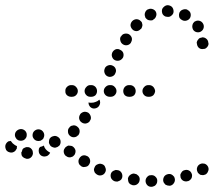

<svg xmlns="http://www.w3.org/2000/svg" viewBox="-41 -590 824 740"><path d="M551 128Q555 127 558 124Q561 121 563 117Q565 113 565 108Q566 99 559 92Q553 85 543 85Q539 85 534 86Q530 88 527 91Q524 94 522 98Q520 102 520 107Q520 116 526 123Q532 130 542 130Q547 130 551 128ZM629 116Q634 109 633 100Q632 95 630 91Q627 88 624 85Q620 82 616 81Q611 80 607 81Q597 83 592 90Q587 98 588 107Q589 112 591 115Q594 119 597 122Q601 124 605 125Q610 126 614 126Q624 124 629 116ZM488 120Q496 114 497 105Q498 101 497 96Q496 92 493 88Q490 85 486 82Q482 80 478 80V79Q469 78 461 84Q454 89 452 98Q452 103 453 107Q454 112 456 115Q459 119 463 121Q467 123 471 124H472Q481 125 488 120ZM411 110Q415 109 419 107Q423 105 426 102Q429 98 430 94Q432 85 428 77Q423 68 414 66Q410 65 405 65Q401 66 397 68Q393 70 390 73Q387 77 386 81Q384 90 388 98Q393 106 402 109Q406 110 411 110ZM691 104Q695 101 697 97Q699 93 699 89Q700 84 698 80Q695 71 687 67Q679 63 670 66Q665 67 662 70Q659 73 657 77Q654 81 654 85Q654 90 655 94Q658 103 666 107Q675 111 683 108H684Q688 107 691 104ZM352 85Q361 82 365 73Q367 69 367 65Q367 60 365 56Q364 52 361 48Q358 45 354 43H353Q345 39 336 43Q327 46 324 54Q322 58 321 63Q321 67 323 72Q324 76 328 79Q331 82 335 84Q343 88 352 85ZM761 70Q765 62 761 53Q759 49 756 46Q753 43 748 41Q744 40 740 40Q735 40 731 42Q722 46 719 55Q716 63 720 72Q721 76 725 79Q728 82 732 84Q736 85 741 85Q745 85 749 83H750Q758 79 761 70ZM281 54Q285 54 289 53Q294 52 297 50Q301 47 303 43Q308 35 306 26Q304 17 296 12Q292 10 288 9Q283 8 279 9Q274 10 271 13Q267 16 265 20Q260 27 262 37Q264 46 272 50V51Q276 53 281 54ZM55 -21Q49 -19 46 -15Q46 -13 45 -12Q44 -6 41 -2Q41 3 42 7Q43 11 46 14Q49 17 53 19Q57 21 61 22H62Q71 23 78 17Q85 11 86 1Q86 -3 85 -7Q84 -12 81 -15Q78 -19 74 -21Q70 -23 66 -23H65Q60 -24 55 -21ZM223 16Q227 17 232 16Q236 15 240 13Q243 10 246 7Q251 -1 250 -10Q248 -19 240 -25Q236 -28 232 -28Q228 -29 223 -29Q219 -28 215 -25Q211 -23 209 -19Q203 -12 205 -2Q207 7 214 12H215Q218 15 223 16ZM148 -4Q150 -3 152 -2Q152 -1 152 -1Q151 0 151 1Q149 5 145 8Q142 11 138 12H137Q129 15 120 11Q112 7 109 -2Q109 -3 109 -3Q109 -4 109 -4Q108 -6 108 -8Q108 -13 109 -17Q111 -21 114 -24Q114 -24 115 -24Q121 -25 128 -29Q130 -21 135 -15Q140 -9 148 -4ZM2 -45Q1 -46 0 -47Q-2 -47 -4 -46Q-7 -46 -9 -45Q-17 -40 -20 -31Q-22 -22 -18 -14Q-18 -14 -18 -13Q-13 -5 -4 -3Q5 0 13 -5Q17 -7 19 -10Q22 -14 24 -18Q24 -20 24 -23Q25 -25 24 -27Q19 -29 15 -32Q7 -37 2 -45ZM168 -21Q172 -20 176 -22Q181 -23 184 -26Q188 -28 190 -32Q194 -40 192 -49Q190 -58 181 -63Q173 -68 164 -65Q155 -63 150 -55Q148 -51 148 -46Q147 -42 148 -38Q150 -33 152 -30Q155 -26 159 -24Q163 -22 168 -21ZM111 -47Q116 -47 119 -50Q123 -52 126 -56Q128 -60 129 -64Q131 -73 126 -81Q121 -89 112 -91Q103 -93 95 -88Q87 -83 85 -74Q83 -64 88 -57Q93 -49 102 -47H103Q107 -46 111 -47ZM62 -73Q62 -74 62 -74Q60 -84 52 -89Q44 -94 35 -92Q26 -90 20 -82Q15 -74 17 -65Q18 -61 21 -57Q23 -53 27 -51Q31 -48 35 -48Q39 -47 44 -48Q49 -49 52 -51Q56 -54 58 -57Q60 -60 61 -62Q62 -65 62 -68Q62 -69 62 -71Q62 -72 62 -73ZM221 -83Q221 -74 227 -68Q234 -61 243 -61Q253 -61 259 -68H260Q266 -75 266 -84Q266 -94 259 -100Q256 -103 252 -105Q248 -107 243 -107Q239 -106 234 -105Q230 -103 227 -100V-99Q220 -93 221 -83ZM264 -133Q266 -123 274 -118Q281 -113 290 -114Q300 -116 305 -123V-124Q311 -131 309 -140Q307 -149 300 -155Q292 -160 283 -159Q274 -157 268 -150V-149Q263 -142 264 -133ZM342 -184Q338 -176 329 -173Q320 -170 312 -174Q306 -177 303 -183Q300 -188 300 -195Q304 -194 307 -194H311Q320 -194 327 -197Q336 -200 342 -206Q345 -201 345 -195Q345 -189 342 -184ZM252 -223Q259 -230 259 -239Q259 -248 252 -255Q246 -262 236 -262H233Q224 -262 217 -255Q210 -248 211 -239Q210 -230 217 -223Q224 -217 233 -217H236Q246 -217 252 -223ZM327 -223Q333 -230 333 -239Q333 -248 327 -255Q320 -262 311 -262H307Q298 -262 292 -255Q285 -248 285 -239Q285 -230 292 -223Q298 -217 307 -217H311Q320 -217 327 -223ZM401 -223Q408 -230 408 -239Q408 -248 401 -255Q395 -262 385 -262H382Q373 -262 366 -255Q359 -248 359 -239Q359 -230 366 -223Q373 -217 382 -217H385Q395 -217 401 -223ZM476 -223Q482 -230 482 -239Q482 -248 476 -255Q469 -262 460 -262H456Q447 -262 440 -255Q434 -248 434 -239Q434 -230 440 -223Q447 -217 456 -217H460Q469 -217 476 -223ZM550 -223Q556 -230 557 -239Q556 -248 550 -255Q543 -262 534 -262H531Q521 -262 515 -255Q508 -248 508 -239Q508 -230 515 -223Q521 -217 531 -217H534Q543 -217 550 -223ZM362 -309Q365 -300 373 -296Q381 -292 390 -295Q399 -298 403 -306V-307Q408 -315 405 -324Q402 -333 393 -337Q385 -341 376 -338Q367 -335 363 -327V-326Q359 -318 362 -309ZM392 -388Q388 -379 391 -371Q394 -362 402 -358Q411 -354 420 -357Q428 -360 433 -368Q437 -377 434 -386Q431 -394 422 -398Q414 -403 405 -400Q396 -396 392 -388ZM756 -439Q749 -446 740 -446Q740 -446 739 -446Q739 -446 738 -446Q734 -444 731 -444Q730 -444 730 -444Q729 -443 727 -442Q725 -441 724 -439Q721 -436 719 -432Q717 -428 717 -423H718Q718 -414 724 -407Q731 -400 740 -401Q744 -401 749 -402Q753 -404 756 -407Q759 -410 761 -414Q763 -419 763 -423H762Q762 -433 756 -439ZM423 -433Q425 -424 433 -419Q441 -414 450 -416Q459 -418 464 -426V-427Q469 -435 467 -444Q464 -453 456 -458Q448 -462 439 -460Q430 -458 426 -450H425Q420 -442 423 -433ZM727 -510Q718 -512 710 -507Q710 -507 709 -507Q709 -506 708 -506Q706 -503 703 -500Q700 -494 700 -488Q700 -482 703 -476Q708 -468 717 -466Q727 -464 734 -469Q742 -474 744 -483Q746 -492 741 -500Q736 -508 727 -510ZM462 -492Q463 -483 470 -476Q476 -470 486 -470Q495 -471 501 -478H502Q505 -481 506 -485Q508 -490 508 -494Q507 -499 506 -503Q504 -507 500 -510Q494 -516 484 -516Q475 -515 469 -509L468 -508Q462 -501 462 -492ZM664 -553Q672 -556 681 -553V-552Q690 -548 693 -540Q696 -531 692 -522Q688 -514 679 -511Q670 -508 662 -512Q655 -515 651 -521Q648 -528 649 -535Q649 -537 650 -539Q650 -540 650 -540Q651 -541 651 -542Q655 -550 664 -553ZM518 -541Q521 -550 529 -554H530Q538 -558 547 -555Q556 -552 560 -544Q564 -535 560 -526Q557 -518 549 -514V-513Q542 -510 534 -512Q527 -513 522 -519Q521 -520 520 -521Q520 -522 519 -523Q519 -524 519 -524Q515 -533 518 -541ZM590 -563Q597 -570 606 -570Q616 -569 622 -563Q628 -556 628 -546Q628 -537 621 -531Q614 -524 605 -525Q597 -525 592 -529Q586 -533 584 -540Q584 -543 583 -546Q583 -546 583 -547Q583 -547 583 -548Q583 -557 590 -563Z"/></svg>

Font: FRB American Cursive Guidelines Dotted Extrabold
Style: Bold Italic
Weight: 800
Italic angle: -25°
Version: Version 2.0;Modular Font Editor K font №1